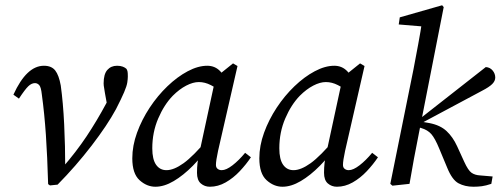

<svg xmlns="http://www.w3.org/2000/svg" viewBox="-20 -699 1903 730"><path d="M163 1Q160 -105 154.5 -186Q149 -267 139 -340Q136 -368 129 -375.5Q122 -383 113 -383Q100 -383 87.5 -371Q75 -359 52 -324L31 -339Q81 -449 147 -449Q176 -449 190 -431Q204 -413 211 -374Q220 -309 224 -226Q228 -143 228 -60L217 -61Q270 -122 309 -180.5Q348 -239 384 -306Q388 -314 392 -322Q396 -330 400 -339L391 -279L379 -345Q378 -354 376 -364Q374 -374 374 -382Q374 -417 388 -433Q402 -449 425 -449Q438 -449 447 -445.5Q456 -442 461 -437Q464 -432 465 -426.5Q466 -421 466 -408Q466 -399 464 -385.5Q462 -372 452 -348.5Q442 -325 421 -284Q388 -223 328.5 -145.5Q269 -68 199 3L170 6Z M571 11Q538 11 510.5 -14Q483 -39 483 -97Q483 -145 501 -194.5Q519 -244 549 -289.5Q579 -335 616.5 -371Q654 -407 693.5 -428Q733 -449 768 -449Q798 -449 818 -427.5Q838 -406 856 -375L821 -349Q804 -364 781.5 -375.5Q759 -387 736 -387Q714 -387 688 -373.5Q662 -360 637 -335Q604 -301 581.5 -248.5Q559 -196 559 -135Q559 -93 573.5 -72.5Q588 -52 613 -52Q641 -52 678 -78.5Q715 -105 773 -174L781 -153Q750 -106 713.5 -69Q677 -32 640.5 -10.5Q604 11 571 11ZM778 11Q758 11 743.5 -1.5Q729 -14 729 -42Q729 -62 731 -79Q733 -96 738 -118L800 -405L866 -458L883 -448L809 -125Q801 -88 801 -72Q801 -62 807.5 -57Q814 -52 823 -52Q840 -52 864 -70.5Q888 -89 912 -118L934 -101Q916 -74 891.5 -48Q867 -22 838 -5.5Q809 11 778 11Z M1054 11Q1021 11 993.5 -14Q966 -39 966 -97Q966 -145 984 -194.5Q1002 -244 1032 -289.5Q1062 -335 1099.5 -371Q1137 -407 1176.5 -428Q1216 -449 1251 -449Q1281 -449 1301 -427.5Q1321 -406 1339 -375L1304 -349Q1287 -364 1264.5 -375.5Q1242 -387 1219 -387Q1197 -387 1171 -373.5Q1145 -360 1120 -335Q1087 -301 1064.5 -248.5Q1042 -196 1042 -135Q1042 -93 1056.5 -72.5Q1071 -52 1096 -52Q1124 -52 1161 -78.5Q1198 -105 1256 -174L1264 -153Q1233 -106 1196.5 -69Q1160 -32 1123.5 -10.5Q1087 11 1054 11ZM1261 11Q1241 11 1226.5 -1.5Q1212 -14 1212 -42Q1212 -62 1214 -79Q1216 -96 1221 -118L1283 -405L1349 -458L1366 -448L1292 -125Q1284 -88 1284 -72Q1284 -62 1290.5 -57Q1297 -52 1306 -52Q1323 -52 1347 -70.5Q1371 -89 1395 -118L1417 -101Q1399 -74 1374.5 -48Q1350 -22 1321 -5.5Q1292 11 1261 11Z M1464 0 1552 -435Q1561 -483 1570 -530.5Q1579 -578 1586 -626L1604 -597L1496 -606L1500 -633L1661 -679L1667 -672L1573 -194Q1563 -144 1554 -96Q1545 -48 1537 0L1472 7ZM1848 0Q1827 7 1812 9Q1797 11 1780 11Q1748 11 1723.5 -2Q1699 -15 1680 -62L1650 -134Q1634 -173 1620 -189Q1606 -205 1582 -212L1565 -217L1563 -237L1827 -444Q1843 -443 1853 -431Q1863 -419 1863 -404Q1863 -391 1851.5 -379.5Q1840 -368 1813 -354L1581 -230L1584 -236L1613 -231Q1654 -223 1678 -200.5Q1702 -178 1718 -143L1745 -84Q1760 -51 1773 -42Q1786 -33 1806 -32L1853 -28Z"/></svg>

Font: Lisu Bosa Light
Style: Italic
Weight: 300
Italic angle: -19°
Designer: David Morse, Annie Olsen, Victor Gaultney, Frank Grießhammer (Latin)
Foundry: SIL International
Version: Version 2.000